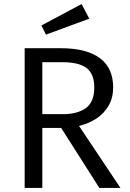

<svg xmlns="http://www.w3.org/2000/svg" viewBox="-20 -926 640 946"><path d="M537.5 -495.5Q537.5 -444 515.2 -405.5Q493 -367 455 -342Q417 -317 369.5 -305.5L573.5 0H469.5L281.5 -295.5H188.5V0H101.5V-688.5H278.5Q406 -688.5 471.8 -639.8Q537.5 -591 537.5 -495.5ZM444.5 -495.5Q444.5 -562 406.5 -590.8Q368.5 -619.5 288.5 -619.5H188.5V-363.5H288.5Q362.5 -363.5 403.5 -393.8Q444.5 -424 444.5 -495.5ZM382 -906 420 -834 206.5 -755.5 184 -800.5Z"/></svg>

Font: Fast_Mono
Style: Regular
Weight: 400
Monospace: yes
Designer: Carrois Corporate, Edenspiekermann AG, Nikita Prokopov
Foundry: Carrois Corporate, Edenspiekermann AG, Nikita Prokopov
Version: Version 5.002